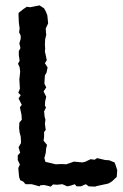

<svg xmlns="http://www.w3.org/2000/svg" viewBox="-20 -689 456 714"><path d="M149 -87 167 -83 187 -78 209 -79 226 -78 238 -82 255 -88 266 -87 285 -85 296 -87 317 -97 332 -95 341 -101 371 -94 386 -93 406 -85 410 -75 416 -56 414 -31 397 -15 386 -8 381 -6 339 3 334 5 310 4 299 -4 281 4H265L258 -4L244 1L230 4L212 -4L193 -2L177 -3L169 5L145 -1L130 0L127 4L98 -4H75L66 -14L55 -19L51 -31L48 -64L54 -77L46 -94V-111L55 -121L49 -141L58 -157V-164L57 -181L53 -196L51 -212L52 -233L61 -244L60 -262L57 -276L54 -290L61 -299L49 -323L57 -335L48 -344L54 -359L53 -376L52 -394L54 -412L55 -423L53 -439L47 -452L53 -463L50 -483V-499L56 -510L52 -528L57 -545V-556L51 -569L53 -583L50 -606L49 -630V-641L68 -656L80 -664L92 -662L127 -669L144 -658L151 -645L156 -632L159 -602L150 -583L151 -568L152 -560L148 -543L147 -523L148 -509L147 -497L150 -484L154 -465L147 -454L157 -438L153 -419L147 -409L146 -393L145 -378L152 -364L142 -349L152 -329L148 -313L147 -297L151 -289L144 -275L146 -254L149 -244L147 -229L150 -206L144 -198V-180L142 -166L155 -150L152 -139L150 -120L145 -101Z"/></svg>

Font: Winky Rough
Style: Regular
Weight: 400
Designer: Simon Atzbach
Foundry: typofactur
Version: Version 1.206